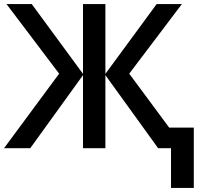

<svg xmlns="http://www.w3.org/2000/svg" viewBox="-20 -734 999 951"><path d="M272.9 -369.1 12.2 -713.9H137.2L391.1 -368.2V-713.9H502V-368.2L755.9 -713.9H880.9L620.1 -369.1L817.9 -102.1H939.9V196.8H827.1V0H763.2L502 -361.8V0H391.1V-361.8L129.9 0H0Z"/></svg>

Font: JBL Sans
Style: Semibold
Weight: 600
Version: Version 1.10